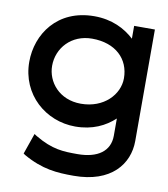

<svg xmlns="http://www.w3.org/2000/svg" viewBox="-78 -548 710 811"><g transform="rotate(10 277.0 -142.5)"><path d="M24 -245C24 -104 136 -9 262 -9C336 -9 390 -36 430 -73V1C430 67 379 104 292 104C231 104 184 103 110 59L99 52L68 141L75 146C157 193 221 197 292 197C453 197 523 106 523 7V-471H434V-416C394 -453 338 -482 262 -482C103 -482 24 -363 24 -245ZM122 -245C122 -321 180 -387 269 -387C370 -387 430 -328 430 -245C430 -176 368 -108 269 -108C176 -108 122 -176 122 -245Z"/></g></svg>

Font: Charger Pro
Style: ExBdExt
Weight: 400
Designer: Jasper
Foundry: Cannot Into Space Fonts
Version: Version 1.09